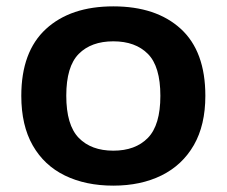

<svg xmlns="http://www.w3.org/2000/svg" viewBox="-20 -574 713 604"><path d="M336.5 10Q249.5 10 184.2 -21.8Q119 -53.5 83 -116.5Q47 -179.5 47 -272.5Q47 -411.5 124.5 -482.8Q202 -554 336.5 -554Q471.5 -554 548.8 -483.2Q626 -412.5 626 -272.5Q626 -180.5 589.8 -117.5Q553.5 -54.5 488.2 -22.2Q423 10 336.5 10ZM336.5 -100Q406 -100 445.2 -140.2Q484.5 -180.5 484.5 -272.5Q484.5 -365 445.2 -404.5Q406 -444 336.5 -444Q267 -444 227.8 -404.5Q188.5 -365 188.5 -273Q188.5 -180.5 227.8 -140.2Q267 -100 336.5 -100Z"/></svg>

Font: Encode Sans Exp SmBold
Style: Regular
Weight: 600
Width: 7
Designer: Multiple Designers
Foundry: Impallari Type
Version: Version 3.002; ttfautohint (v1.8.3) -l 8 -r 50 -G 200 -x 14 